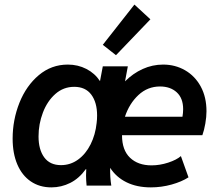

<svg xmlns="http://www.w3.org/2000/svg" viewBox="-20 -811 951 839"><path d="M35.2 -205.1Q35.2 -287.1 64.9 -361.8Q94.7 -436.5 149.7 -482.7Q204.6 -528.8 276.4 -528.8Q320.3 -528.8 357.4 -509.8Q394.5 -490.7 417 -456.5L429.2 -521H538.6L526.4 -455.6Q561 -490.2 603.5 -509.5Q646 -528.8 692.9 -528.8Q745.6 -528.8 788.8 -503.9Q832 -479 857.2 -432.9Q882.3 -386.7 882.3 -324.7Q882.3 -300.3 877.2 -271Q872.1 -241.7 864.3 -220.2H513.2V-219.7Q513.2 -155.3 548.1 -121.8Q583 -88.4 642.1 -88.4Q678.2 -88.4 714.8 -100.3Q751.5 -112.3 770.5 -128.9L803.7 -36.1Q774.4 -17.1 730 -4.6Q685.5 7.8 639.2 7.8Q578.1 7.8 533 -14.4Q487.8 -36.6 461.4 -77.6Q460.4 -37.6 466.3 0H358.4Q356 -24.4 356 -44.4Q356 -53.2 356.9 -71.8H355Q325.7 -31.2 286.9 -11.7Q248 7.8 204.6 7.8Q152.8 7.8 114.5 -18.3Q76.2 -44.4 55.7 -92.5Q35.2 -140.6 35.2 -205.1ZM402.3 -273.9Q404.3 -289.1 404.3 -306.2Q404.3 -363.3 378.9 -397.5Q353.5 -431.6 304.2 -431.6Q257.3 -431.6 221.9 -400.4Q186.5 -369.1 167.5 -319.1Q148.4 -269 148.4 -214.8Q148.4 -157.2 173.3 -123.3Q198.2 -89.4 246.6 -89.4Q287.6 -89.4 321 -113.5Q354.5 -137.7 375.7 -179.9Q397 -222.2 402.3 -273.9ZM777.3 -300.8Q780.3 -317.9 780.3 -334Q780.3 -381.8 752.4 -407.5Q724.6 -433.1 679.2 -433.1Q625 -433.1 585 -395.8Q544.9 -358.4 525.9 -300.8ZM429.2 -615.2 567.4 -791 637.2 -726.6 486.8 -569.8Z"/></svg>

Font: Reddit Sans Fudge SmBold Italic
Style: Regular
Weight: 600
Italic angle: -11.25°
Designer: Stephen Hutchings
Version: Version 1.013